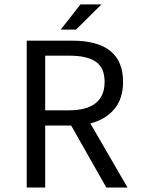

<svg xmlns="http://www.w3.org/2000/svg" viewBox="-20 -843 640 863"><path d="M252.9 -710 341.8 -823.2H436L321.8 -710ZM100.1 0V-660.2H304.2Q533.2 -660.2 533.2 -475.1Q533.2 -399.9 494.1 -353Q455.1 -306.2 386.2 -288.1L553.2 0H458L299.8 -278.8H183.1V0ZM183.1 -347.2H292Q369.1 -347.2 409.7 -379.2Q450.2 -411.1 450.2 -475.1Q450.2 -538.1 410.9 -565.4Q371.6 -592.8 292 -592.8H183.1Z"/></svg>

Font: Office Code Pro D
Style: Regular
Weight: 400
Designer: Nathan Rutzky & Paul D. Hunt
Foundry: Adobe Systems Incorporated
Version: Version 1.004;PS 001.004;hotconv 1.0.70;makeotf.lib2.5.58329